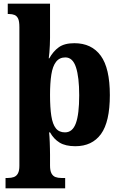

<svg xmlns="http://www.w3.org/2000/svg" viewBox="-20 -780 656 1040"><path d="M10 240V184H23Q41 184 55 179Q69 174 77 159.5Q85 145 85 118V-633Q85 -665 78 -679.5Q71 -694 58.5 -699Q46 -704 30 -704H22V-760H251V-575Q251 -558 250 -536Q249 -514 247.5 -494.5Q246 -475 244 -464H247Q268 -502 298.5 -524Q329 -546 383 -546Q476 -546 525.5 -478.5Q575 -411 575 -265Q575 -120 527 -54Q479 12 388 12Q335 12 303 -7.5Q271 -27 251 -63H246Q247 -54 248 -40Q249 -26 249.5 -9Q250 8 250.5 25Q251 42 251 58V116Q251 145 259 159.5Q267 174 280.5 179Q294 184 312 184H333V240ZM332 -63Q373 -63 391 -112.5Q409 -162 409 -264Q409 -362 391.5 -415.5Q374 -469 334 -469Q302 -469 283.5 -445Q265 -421 258 -375.5Q251 -330 251 -266Q251 -197 258 -152Q265 -107 282.5 -85Q300 -63 332 -63Z"/></svg>

Font: Noto Serif Khmer SemiCondensed ExtraBold
Style: Regular
Weight: 800
Width: 4
Designer: Danh Hong and the Monotype Design Team
Foundry: Monotype Imaging Inc.
Version: Version 2.004